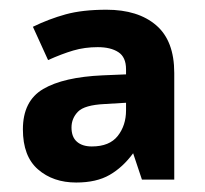

<svg xmlns="http://www.w3.org/2000/svg" viewBox="-20 -742 421 395"><path d="M199 -722Q264 -722 301.2 -690.1Q338.5 -658.2 338.5 -591.9V-372.5H272L253.9 -426.7Q232.7 -397.8 205.6 -382.2Q178.5 -366.5 136.8 -366.5Q89.2 -366.5 58.2 -393.5Q27.1 -420.4 27.1 -475.9Q27.1 -534.4 68.9 -558.9Q110.6 -583.4 191.2 -587L239.3 -589V-599.4Q239.3 -624.5 223.5 -634.7Q207.7 -645 181.1 -645Q154.3 -645 130.8 -638.1Q107.4 -631.2 78.9 -618.4L47.7 -686.9Q80.4 -702.9 115.1 -712.5Q149.7 -722 199 -722ZM195.6 -528Q153.9 -526 140.5 -512.3Q127.1 -498.6 127.1 -479.6Q127.1 -460.1 138.3 -450.4Q149.4 -440.7 168.9 -440.7Q205.3 -440.7 222.3 -462.4Q239.3 -484.1 239.3 -514.9V-530.6Z"/></svg>

Font: Noto Sans Meetei Mayek
Style: Regular
Weight: 400
Designer: Monotype Design Team and Neelakash Kshetrimayum
Foundry: Monotype Imaging Inc.
Version: Version 2.002